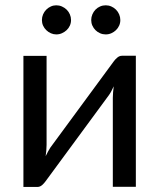

<svg xmlns="http://www.w3.org/2000/svg" viewBox="-20 -722 616 742"><path d="M505 -506.5V0H416V-344Q416 -354 417 -365.5Q418 -377 419.5 -388.5Q415 -378.5 410.5 -370Q406 -361.5 401 -354.5L156.5 -22Q151 -14 142.8 -6.8Q134.5 0.5 124.5 0.5H70.5V-506H160V-162Q160 -152.5 159 -141.2Q158 -130 156.5 -118.5Q161 -128 165.5 -136.2Q170 -144.5 174.5 -151.5L419 -484Q424.5 -492 433 -499.2Q441.5 -506.5 451.5 -506.5ZM254.5 -644.5Q254.5 -633 250 -623Q245.5 -613 237.5 -605.5Q229.5 -598 219.2 -593.5Q209 -589 197.5 -589Q186.5 -589 176.5 -593.5Q166.5 -598 158.8 -605.5Q151 -613 146.5 -623Q142 -633 142 -644.5Q142 -656 146.5 -666.5Q151 -677 158.8 -684.8Q166.5 -692.5 176.5 -697Q186.5 -701.5 197.5 -701.5Q209 -701.5 219.2 -697Q229.5 -692.5 237.5 -684.8Q245.5 -677 250 -666.5Q254.5 -656 254.5 -644.5ZM445 -644.5Q445 -633 440.5 -623Q436 -613 428.2 -605.5Q420.5 -598 410.2 -593.5Q400 -589 388.5 -589Q377 -589 366.8 -593.5Q356.5 -598 349 -605.5Q341.5 -613 337 -623Q332.5 -633 332.5 -644.5Q332.5 -656 337 -666.5Q341.5 -677 349 -684.8Q356.5 -692.5 366.8 -697Q377 -701.5 388.5 -701.5Q400 -701.5 410.2 -697Q420.5 -692.5 428.2 -684.8Q436 -677 440.5 -666.5Q445 -656 445 -644.5Z"/></svg>

Font: Lato-Regular
Style: Regular
Weight: 400
Designer: Lukasz Dziedzic with Adam Twardoch and Botio Nikoltchev
Foundry: tyPoland Lukasz Dziedzic
Version: Version 2.015; 2015-08-06; http://www.latofonts.com/